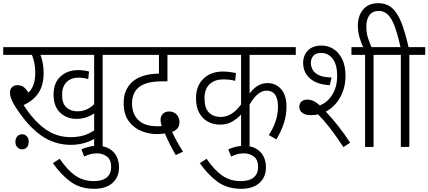

<svg xmlns="http://www.w3.org/2000/svg" viewBox="-20 -916 2671 1197"><path d="M620 -574V0H567V-50Q534 -31 497.5 -22Q461 -13 422 -13Q320 -13 237 -71Q154 -129 76 -250Q57 -280 49.5 -301Q42 -322 42 -339Q42 -359 54.5 -372Q67 -385 90 -385Q111 -385 127 -373.5Q143 -362 157 -339Q180 -360 190 -391.5Q200 -423 200 -463Q200 -492 194.5 -521.5Q189 -551 179 -574H0V-622H719V-574ZM462 -222Q497 -222 523 -235Q549 -248 567 -267V-574H232Q241 -553 246.5 -523.5Q252 -494 252 -462Q252 -384 219.5 -336Q187 -288 127 -261Q190 -163 261 -112Q332 -61 421 -61Q462 -61 497.5 -70.5Q533 -80 567 -103V-209Q547 -195 519 -185Q491 -175 457 -175Q395 -175 354.5 -214Q314 -253 314 -326Q314 -400 357.5 -439.5Q401 -479 467 -479Q484 -479 503.5 -476.5Q523 -474 535 -470L530 -423Q517 -427 502 -429.5Q487 -432 470 -432Q423 -432 395 -404Q367 -376 367 -324Q367 -270 394.5 -246Q422 -222 462 -222ZM76 -32Q76 -53 88 -66Q100 -79 118 -79Q136 -79 147.5 -66Q159 -53 159 -32Q159 -10 147.5 2.5Q136 15 118 15Q101 15 88.5 2.5Q76 -10 76 -32Z M487 15Q510 5 534.5 -1Q559 -7 585 -7Q648 -7 685 29.5Q722 66 722 128Q722 187 682 224Q642 261 567 261Q480 261 419.5 216.5Q359 172 310 101L352 74Q399 143 448.5 178Q498 213 565 213Q619 213 646 190Q673 167 673 125Q673 79 646 59.5Q619 40 586 40Q563 40 544 45Q525 50 505 60Z M1076 51Q1057 20 1038 -18.5Q1019 -57 1008 -84Q985 -80 958 -80Q908 -80 860.5 -99.5Q813 -119 782 -161.5Q751 -204 751 -275Q751 -319 765.5 -351Q780 -383 804 -405Q833 -431 876.5 -444Q920 -457 971 -457V-574H705V-622H1169V-574H1024V-409H994Q942 -409 907.5 -400.5Q873 -392 849 -375Q827 -358 815 -332Q803 -306 803 -272Q803 -206 842.5 -167.5Q882 -129 958 -129Q965 -129 972.5 -129Q980 -129 988 -130Q981 -151 981 -168Q981 -194 996.5 -207.5Q1012 -221 1034 -221Q1064 -221 1081.5 -201.5Q1099 -182 1099 -156Q1099 -130 1086.5 -115.5Q1074 -101 1053 -94Q1066 -65 1083 -34Q1100 -3 1121 29Z M1824 -574H1536V-333Q1584 -398 1647 -398Q1698 -398 1732 -361Q1766 -324 1766 -250Q1766 -196 1749 -145.5Q1732 -95 1703 -47L1656 -74Q1681 -112 1697 -156.5Q1713 -201 1713 -251Q1713 -351 1641 -351Q1615 -351 1588.5 -330Q1562 -309 1536 -264V0H1483V-202Q1459 -176 1427.5 -157.5Q1396 -139 1350 -139Q1310 -139 1276.5 -157Q1243 -175 1222.5 -211.5Q1202 -248 1202 -303Q1202 -381 1248.5 -425.5Q1295 -470 1369 -470Q1391 -470 1413.5 -467Q1436 -464 1451 -461L1446 -412Q1414 -421 1373 -421Q1318 -421 1286.5 -391Q1255 -361 1255 -304Q1255 -241 1283 -214Q1311 -187 1354 -187Q1426 -186 1483 -265V-574H1156V-622H1824Z M1403 15Q1426 5 1450.5 -1Q1475 -7 1501 -7Q1564 -7 1601 29.5Q1638 66 1638 128Q1638 187 1598 224Q1558 261 1483 261Q1396 261 1335.5 216.5Q1275 172 1226 101L1268 74Q1315 143 1364.5 178Q1414 213 1481 213Q1535 213 1562 190Q1589 167 1589 125Q1589 79 1562 59.5Q1535 40 1502 40Q1479 40 1460 45Q1441 50 1421 60Z M1918 -198Q1883 -198 1864.5 -212.5Q1846 -227 1846 -250Q1846 -272 1860 -283.5Q1874 -295 1895 -295Q1915 -295 1933 -287Q1951 -279 1974 -259Q2022 -278 2052 -326Q2082 -374 2082 -444Q2082 -512 2054.5 -549Q2027 -586 1982 -586Q1949 -586 1933.5 -568Q1918 -550 1918 -522Q1918 -505 1927.5 -484.5Q1937 -464 1964.5 -449Q1992 -434 2047 -433L2036 -385Q1956 -389 1913 -426.5Q1870 -464 1870 -524Q1870 -571 1900 -601.5Q1930 -632 1985 -632Q2025 -632 2058.5 -611Q2092 -590 2113 -548Q2134 -506 2134 -442Q2134 -370 2101 -310Q2068 -250 2011 -220Q2049 -181 2090 -128.5Q2131 -76 2163 -26L2121 1Q2075 -69 2036.5 -118.5Q1998 -168 1963 -203Q1941 -198 1918 -198ZM2309 -574V0H2256V-574H2171V-622H2408V-574Z M2247 -615Q2231 -649 2221 -684Q2211 -719 2211 -758Q2211 -817 2244 -856.5Q2277 -896 2338 -896Q2390 -896 2424 -866.5Q2458 -837 2482 -776Q2506 -715 2527 -622H2631V-574H2532V0H2479V-574H2394V-622H2477Q2458 -706 2439 -755.5Q2420 -805 2396.5 -826.5Q2373 -848 2342 -848Q2302 -848 2283 -821Q2264 -794 2264 -751Q2264 -711 2274 -679.5Q2284 -648 2299 -615Z"/></svg>

Font: Noto Sans SemiCondensed Light
Style: Italic
Weight: 300
Width: 4
Italic angle: -12°
Designer: Monotype Design Team
Foundry: Monotype Imaging Inc.
Version: Version 2.013; ttfautohint (v1.8.4.7-5d5b)